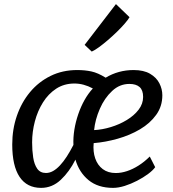

<svg xmlns="http://www.w3.org/2000/svg" viewBox="-20 -904 842 932"><path d="M179.7 8Q110.7 8 75.1 -45.3Q39.4 -98.7 39.4 -202.7Q39.4 -276.4 61.8 -341.5Q84.1 -406.7 125.7 -456.8Q167.4 -506.9 225.4 -535.4Q283.4 -564 354.9 -564Q392.1 -564 423.6 -557.2Q455.2 -550.4 492.9 -526.9Q554.5 -564 628.5 -564Q677.5 -564 708.3 -546Q739.1 -528 753.5 -500Q768 -472 768 -441.4Q768 -387.9 738.2 -346.6Q708.5 -305.3 659.5 -276.3Q610.5 -247.4 551.5 -230.7Q492.6 -214 434.7 -209.2Q430.8 -168.1 442.2 -135.1Q453.6 -102.1 478.9 -83.1Q504.3 -64.1 542 -64.1Q568.6 -64.1 596.6 -73.4Q624.6 -82.6 652.8 -100.5Q681 -118.4 707 -144.2L733.3 -92.5Q722 -76.7 698.6 -59.3Q675.1 -41.9 645.5 -26.6Q615.9 -11.3 585.4 -1.6Q554.8 8 528.9 8Q455.5 8 409.8 -29.7Q364 -67.4 346.2 -129.1Q316.8 -70.4 275.1 -31.2Q233.4 8 179.7 8ZM203.1 -64.3Q220.7 -64.3 237.6 -73.8Q254.5 -83.3 271.2 -101.2Q287.9 -119.1 304.2 -144.2Q320.4 -169.4 336.4 -200.5Q334.9 -236.7 341 -274.7Q347.2 -312.7 359.8 -349.5Q372.4 -386.4 390.3 -418.4Q408.3 -450.4 430.7 -474.6Q385.9 -498.6 341.4 -498.6Q291.4 -498.6 252.9 -473.6Q214.5 -448.5 188.5 -406.8Q162.4 -365 149.2 -314.6Q135.9 -264.1 135.9 -213.1Q135.9 -173.7 141.1 -139.6Q146.3 -105.6 160.9 -84.9Q175.5 -64.3 203.1 -64.3ZM436.8 -272.5Q476.1 -274.4 517.9 -287.1Q559.6 -299.7 595.2 -321.3Q630.8 -342.8 652.7 -371.3Q674.7 -399.8 674.7 -433.4Q674.7 -466.5 657.5 -481.6Q640.4 -496.6 608.1 -496.6Q584.7 -496.6 563.7 -488.2Q542.7 -479.7 524.4 -462.5Q486.9 -427.7 464.3 -375.2Q441.7 -322.8 436.8 -272.5ZM425.3 -653.6 390.8 -686.2 542.8 -884.1 608.8 -820.5Q601.4 -807.7 585 -788.9Q568.7 -770.1 547.3 -749.2Q525.9 -728.4 503.2 -709Q480.6 -689.6 460.1 -674.7Q439.6 -659.8 425.3 -653.6Z"/></svg>

Font: Merriweather Sans Variable Regular
Style: Italic
Weight: 300
Italic angle: -8°
Designer: Eben Sorkin
Foundry: Eben Sorkin
Version: Version 2.001